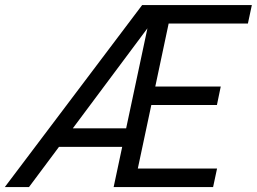

<svg xmlns="http://www.w3.org/2000/svg" viewBox="-68 -758 1041 778"><path d="M-48.5 0 508 -737.5H952.5L936.5 -662.5H586.5L621.5 -691.5L555 -378L535.5 -407.5H826.5L811 -332.5H521.5L551 -360L485 -49.5L465 -75H811.5L795.5 0H392.5L533.5 -662.5L540 -657.5L49.5 0ZM132 -163 165 -238H482.5L467 -163Z"/></svg>

Font: Epilogue
Style: Italic
Weight: 400
Italic angle: -12°
Designer: Tyler Finck
Foundry: Etcetera Type Co
Version: Version 2.112